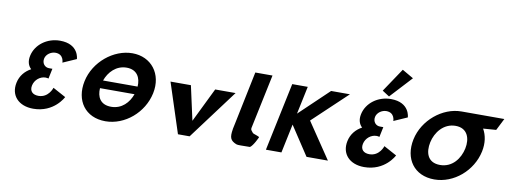

<svg xmlns="http://www.w3.org/2000/svg" viewBox="-75 -1493 5192 1947"><g transform="rotate(10 2520.5 -519.5)"><path d="M528.6 -511.8C528.6 -511.8 530.7 -598.5 442.3 -598.5C397.3 -598.5 348.8 -566.2 339.3 -521.2C328.6 -470.2 362.4 -432.8 404.9 -432.8H439.8L417.8 -328.2C417.8 -328.2 405.2 -333.3 388.2 -333.3C332.1 -333.3 278.2 -290.8 265.5 -230.5C253 -171 288.5 -137.8 347.1 -137.8C452.5 -137.8 484.4 -244.9 484.4 -244.9L617.1 -172.7C617.1 -172.7 533.2 -0.1 317.3 -0.1C166.9 -0.1 77.4 -96.2 105.7 -230.5C121.2 -304.4 167.3 -358 228.7 -391.1C196.7 -420.9 182.2 -465.1 194.3 -522.9C219.4 -641.9 334.1 -726.9 467.6 -726.9C663.9 -726.9 667.3 -573 667.3 -573Z M1322.1 -405H966.3C998 -495 1072.5 -575 1180.3 -575C1288.9 -575 1328.6 -495 1322.1 -405ZM949.3 -323.4H1304.6C1273.2 -234.8 1202.5 -156.8 1092.4 -156.8C979.3 -156.8 942.9 -234.8 949.3 -323.4ZM782.8 -365.9C739.7 -161.1 852.5 -2.1 1059.9 -2.1C1261.3 -2.1 1446 -161.1 1489.1 -365.9C1532.2 -570.8 1407.3 -728.9 1212.7 -728.9C1019.7 -728.9 825.8 -570.8 782.8 -365.9Z M1851.9 -513H1641.9L1809 0H1929L2311.9 -513H2101.9L1929.6 -160Z M2472.8 -753H2649.8L2531.7 -191C2528.1 -173 2541.7 -161.8 2554.9 -145C2562.1 -135.7 2618.4 -124 2624.3 -113C2624.3 -113 2583.8 -21.3 2550.6 0C2466.5 0 2426.6 4.3 2409.1 -3C2347 -28.9 2332.6 -57.6 2348.1 -148L2347.6 -148L2351.5 -166.5C2353.5 -176.7 2355.8 -187.5 2358.3 -199L2358.6 -200Z M3352.9 -0.9 3104 -369.8 3456.1 -702.1H3262.3L2961.5 -415.7L3021.8 -702.1H2862L2714.5 -0.9H2874.3L2936.9 -298.4L3132.7 -0.9Z M3777.2 -796.2 3850.1 -749.1 4057.1 -973 3940.9 -1040.2ZM3936.1 -511.8C3936.1 -511.8 3938.2 -598.5 3849.8 -598.5C3804.8 -598.5 3756.3 -566.2 3746.8 -521.2C3736.1 -470.2 3769.9 -432.8 3812.4 -432.8H3847.3L3825.3 -328.2C3825.3 -328.2 3812.7 -333.3 3795.7 -333.3C3739.6 -333.3 3685.7 -290.8 3673 -230.5C3660.5 -171 3696 -137.8 3754.6 -137.8C3860 -137.8 3891.9 -244.9 3891.9 -244.9L4024.6 -172.7C4024.6 -172.7 3940.7 -0.1 3724.8 -0.1C3574.4 -0.1 3484.9 -96.2 3513.2 -230.5C3528.7 -304.4 3574.8 -358 3636.2 -391.1C3604.2 -420.9 3589.7 -465.1 3601.8 -522.9C3626.9 -641.9 3741.6 -726.9 3875.1 -726.9C4071.4 -726.9 4074.8 -573 4074.8 -573Z M4342.5 -363.9C4364.4 -468.4 4444.1 -572.8 4567.1 -573L4567.1 -573L4567.4 -573H4567.5C4691.6 -573 4725.7 -468.5 4703.7 -363.9C4681.8 -259.4 4607.1 -154.8 4479.6 -154.8C4348.7 -154.8 4320.5 -259.4 4342.5 -363.9ZM4599.5 -727 4599.4 -726.9C4406.6 -726.6 4213 -568.6 4169.9 -363.9C4126.9 -159.1 4239.6 -0.1 4447 -0.1C4648.5 -0.1 4833.2 -159.1 4876.3 -363.9C4894.9 -452.3 4882.2 -531.9 4846.2 -594L4979.6 -604L5041.5 -727Z"/></g></svg>

Font: Hussar
Style: BdOblTwo
Weight: 700
Foundry: Cannot Into Space Fonts
Version: Version 2.00